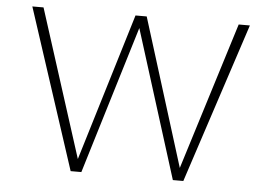

<svg xmlns="http://www.w3.org/2000/svg" viewBox="-48 -722 1098 786"><g transform="rotate(5 500.5 -329.0)"><path d="M948 -658 732 0H689L498 -608L313 0H269L54 -658H100L294 -52L478 -658H524L713 -52L902 -658Z"/></g></svg>

Font: Ysabeau Infant Light
Style: Regular
Weight: 300
Designer: Christian Thalmann (Catharsis Fonts)
Version: Version 0.003